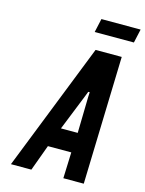

<svg xmlns="http://www.w3.org/2000/svg" viewBox="-133 -988 806 1067"><g transform="rotate(15 270.0 -454.5)"><path d="M37.5 0H155L210 -150H344.5L339 0H456.5L478 -735H327.5ZM254.5 -264 338 -472.5 348.5 -499.5H357L355.5 -472.5L351 -264ZM297 -830H522.5L540 -909H314.5Z"/></g></svg>

Font: League Gothic SemiExpanded Italic
Style: Regular
Weight: 400
Width: 6
Designer: The League of Moveable Type
Version: Version 1.600; ttfautohint (v1.8.3)